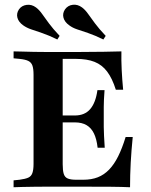

<svg xmlns="http://www.w3.org/2000/svg" viewBox="-20 -787 633 807"><path d="M171.8 -2.4Q147.6 -2.4 122.2 -2Q96.8 -1.6 74.6 -1.2Q52.4 -0.8 37.1 0V-29L62.1 -31.5Q86.3 -34.7 98.8 -40.3Q111.3 -46 116.1 -59.7Q121 -73.4 121 -98.4V-472.6Q121 -498.4 116.1 -511.7Q111.3 -525 98.8 -531Q86.3 -537.1 62.1 -539.5L37.1 -541.9V-571Q52.4 -571 74.6 -570.2Q96.8 -569.4 122.2 -569Q147.6 -568.5 171.8 -568.5H183.1H312.9Q374.2 -568.5 416.9 -569.4Q459.7 -570.2 490.3 -571Q489.5 -533.1 491.5 -492.7Q493.5 -452.4 497.6 -409.7H466.9Q451.6 -458.1 430.2 -486.3Q408.9 -514.5 377.4 -527Q346 -539.5 299.2 -539.5H243.5V-96.8Q243.5 -70.2 248 -56Q252.4 -41.9 264.9 -36.7Q277.4 -31.5 300 -31.5H329.8Q364.5 -31.5 391.1 -41.9Q417.7 -52.4 438.7 -74.2Q459.7 -96 476.6 -129.8Q493.5 -163.7 508.1 -211.3H537.9Q532.3 -155.6 529.4 -103.2Q526.6 -50.8 526.6 0Q493.5 -1.6 446.4 -2Q399.2 -2.4 330.6 -2.4H183.1ZM212.9 -272.6V-301.6H375.8V-272.6ZM390.3 -166.1Q386.3 -202.4 375 -225.8Q363.7 -249.2 344 -260.9Q324.2 -272.6 294.4 -272.6V-301.6Q336.3 -301.6 359.3 -328.6Q382.3 -355.6 389.5 -408.1H419.4Q416.1 -363.7 416.1 -337.9Q416.1 -312.1 416.1 -287.1Q416.1 -270.2 416.1 -253.2Q416.1 -236.3 417.3 -215.3Q418.5 -194.4 420.2 -166.1ZM221 -621Q184.7 -638.7 157.3 -648Q129.8 -657.3 110.9 -663.7Q91.9 -670.2 77.4 -680.6Q58.1 -694.4 53.2 -712.5Q48.4 -730.6 59.7 -747.6Q71 -763.7 91.9 -766.5Q112.9 -769.4 131.5 -755.6Q145.2 -745.2 156.9 -728.6Q168.5 -712.1 185.5 -689.1Q202.4 -666.1 230.6 -636.3ZM414.5 -621Q378.2 -638.7 350.8 -648Q323.4 -657.3 304 -663.7Q284.7 -670.2 271 -680.6Q251.6 -694.4 246.8 -712.5Q241.9 -730.6 253.2 -747.6Q265.3 -764.5 285.9 -766.9Q306.5 -769.4 325 -755.6Q337.9 -746 350 -729Q362.1 -712.1 379 -689.1Q396 -666.1 424.2 -636.3Z"/></svg>

Font: Playfair 5pt SemiExpanded Light
Style: Bold
Weight: 700
Version: Version 2.203